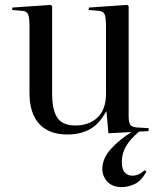

<svg xmlns="http://www.w3.org/2000/svg" viewBox="-20 -538 659 788"><path d="M481 230Q441 230 420.5 207.5Q400 185 400 155Q400 112 436 72.5Q472 33 520 4L425 9L417 -80H415Q387 -28 348 -7Q309 14 256 14Q181 14 141 -29.5Q101 -73 101 -157V-432Q101 -467 95 -480Q89 -493 67 -494L30 -497L31 -507L188 -518L194 -513V-154Q194 -86 215.5 -54.5Q237 -23 289 -23Q346 -23 380.5 -56Q415 -89 415 -153V-432Q415 -467 409 -480Q403 -493 381 -494L344 -497L345 -507L502 -518L508 -513V-60Q508 -36 514.5 -26.5Q521 -17 540 -15L590 -12V0L551 2Q514 33 497 62.5Q480 92 480 126Q480 157 492 170Q504 183 523 183Q550 183 573 161L581 166Q559 206 531.5 218Q504 230 481 230Z"/></svg>

Font: Literata 72pt
Style: Regular
Weight: 400
Designer: Latin by Veronika Burian and Jose Scaglione. Greek by Irene Vlachou. Cyrillic by Vera Evstafieva.
Foundry: TypeTogether
Version: Version 3.002